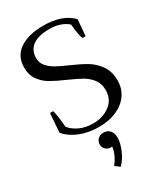

<svg xmlns="http://www.w3.org/2000/svg" viewBox="-241 -806 1028 1195"><g transform="rotate(-30 272.5 -209.0)"><path d="M34 -82 44 -218H67Q76 -193 85 -95Q111 -64 152 -45.5Q193 -27 245 -27Q316 -27 366 -64.5Q416 -102 416 -170Q416 -215 392 -246.5Q368 -278 333 -298Q298 -318 239 -344Q175 -372 137 -394Q99 -416 72.5 -452.5Q46 -489 46 -543Q46 -625 109 -667.5Q172 -710 279 -710Q416 -710 485 -638L475 -521H452Q439 -558 433 -629Q410 -650 376.5 -661.5Q343 -673 302 -673Q222 -673 181 -643Q140 -613 140 -556Q140 -523 160.5 -498.5Q181 -474 211.5 -456.5Q242 -439 295 -416Q364 -386 406.5 -360.5Q449 -335 479.5 -291.5Q510 -248 510 -184Q510 -125 478.5 -81Q447 -37 392 -13.5Q337 10 268 10Q190 10 128.5 -15.5Q67 -41 34 -82ZM225 267Q244 244 258 214.5Q272 185 275 155Q271 157 264 157Q244 157 229 142.5Q214 128 214 107Q214 84 230 69Q246 54 269 54Q300 54 316 73.5Q332 93 332 123Q332 164 310.5 213Q289 262 258 292Z"/></g></svg>

Font: Trirong
Style: Regular
Weight: 400
Designer: Katatrad Team
Foundry: CadsonDemak
Version: Version 1.001